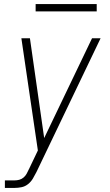

<svg xmlns="http://www.w3.org/2000/svg" viewBox="-20 -708 540 943"><path d="M4 215V178H51Q63 178 74.5 175Q86 172 95.5 164Q105 156 111 145Q117 134 122 123V122H123Q123 122 123 121.5Q123 121 123 121L166 31Q146 -106 125.5 -244Q105 -382 85 -520H127L197 -30L432 -520H474L159 137Q151 153 141.5 169Q132 185 117.5 196.5Q103 208 85.5 211.5Q68 215 51 215ZM455 -652H155V-688H455Z"/></svg>

Font: Iosevka SS04 Extralight
Style: Italic
Weight: 200
Italic angle: -9°
Monospace: yes
Designer: Belleve Invis
Foundry: Belleve Invis
Version: Version 19.0.0; ttfautohint (v1.8.4)